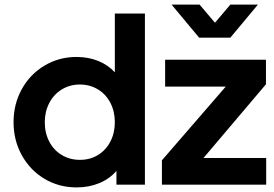

<svg xmlns="http://www.w3.org/2000/svg" viewBox="-20 -804 1193 836"><path d="M39 -272Q39 -351 75 -416Q111 -481 174 -518.5Q237 -556 313 -556Q365 -556 408 -538.5Q451 -521 480 -489V-745H611V0H487V-60Q457 -25 412 -6.5Q367 12 314 12Q236 12 173.5 -25.5Q111 -63 75 -128Q39 -193 39 -272ZM328 -108Q372 -108 406.5 -129Q441 -150 460.5 -187.5Q480 -225 480 -272Q480 -319 460.5 -356.5Q441 -394 406 -415Q371 -436 328 -436Q284 -436 249 -414.5Q214 -393 194.5 -355.5Q175 -318 175 -272Q175 -225 194.5 -187.5Q214 -150 249 -129Q284 -108 328 -108ZM685 -106 963 -427H699V-544H1138V-437L866 -116H1139V0H685ZM849 -784 916 -705 983 -784H1103L983 -640H847L727 -784Z"/></svg>

Font: Eudoxus Sans
Style: Bold
Weight: 700
Designer: Stijn de Vries
Foundry: tokotype
Version: Version 2.005